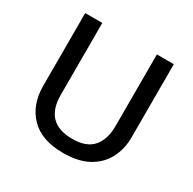

<svg xmlns="http://www.w3.org/2000/svg" viewBox="-159 -970 1056 1051"><g transform="rotate(30 369.0 -445.0)"><path d="M649 -345Q649 -271 618 -211.5Q587 -152 524.5 -117.5Q462 -83 366 -83Q230 -83 159.5 -155.5Q89 -228 89 -347V-807H197V-352Q197 -175 371 -175Q461 -175 501.5 -223Q542 -271 542 -353V-807H649Z"/></g></svg>

Font: Noto Sans Telugu UI Medium
Style: Regular
Weight: 500
Designer: Jelle Bosma - Monotype Design Team
Foundry: Monotype Imaging Inc.
Version: Version 2.005; ttfautohint (v1.8.4.7-5d5b)